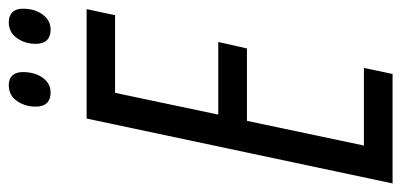

<svg xmlns="http://www.w3.org/2000/svg" viewBox="-264 -672 936 448"><g transform="rotate(-90 204.0 -448.0)"><path d="M0 0 151.4 -713.9H406.7L392.6 -647.5H211.4L160.6 -406.7H330.1L314.9 -339.8H146L88.4 -66.9H269.5L255.4 0ZM358.9 -797.9Q342.8 -797.9 334.2 -806.6Q325.7 -815.4 325.7 -833Q325.7 -857.4 339.1 -876.5Q352.5 -895.5 376 -895.5Q391.1 -895.5 399.4 -887.2Q407.7 -878.9 407.7 -862.3Q407.7 -835 394 -816.4Q380.4 -797.9 358.9 -797.9ZM211.9 -797.9Q196.3 -797.9 187.7 -806.6Q179.2 -815.4 179.2 -833Q179.2 -857.4 192.4 -876.5Q205.6 -895.5 229.5 -895.5Q239.3 -895.5 245.8 -891.8Q252.4 -888.2 256.1 -880.9Q259.8 -873.5 259.8 -862.3Q259.8 -835 246.6 -816.4Q233.4 -797.9 211.9 -797.9Z"/></g></svg>

Font: Open Sans Condensed
Style: Italic
Weight: 400
Width: 3
Italic angle: -12°
Designer: Monotype Design Team
Foundry: Monotype Imaging Inc.
Version: Version 3.000